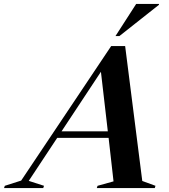

<svg xmlns="http://www.w3.org/2000/svg" viewBox="-104 -955 860 975"><path d="M618.5 -36 685.5 -11.5 682 0H387.5L391.5 -11.5L472.5 -34L447.5 -255H186.5L42 -36.5L119.5 -11.5L115.5 0H-83.5L-79.5 -11.5L3.5 -38L460.5 -721H531.5ZM208.5 -288H443.5L408.5 -590.5ZM482.5 -772 587.5 -935H703.5L703 -930.5L502.5 -772Z"/></svg>

Font: Newsreader 72pt SemiBold
Style: Italic
Weight: 600
Italic angle: -17°
Designer: Hugues Gentile
Foundry: Production Type
Version: Version 1.003; ttfautohint (v1.8.3)